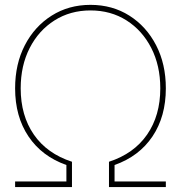

<svg xmlns="http://www.w3.org/2000/svg" viewBox="-20 -755 730 775"><path d="M41 0V-22.5H248V-88.9Q148.9 -124 95 -204.3Q41 -284.7 41 -398.4Q41 -496.6 80.3 -572.5Q119.6 -648.4 188.5 -691.9Q257.3 -735.4 345.2 -735.4Q433.6 -735.4 502.2 -691.9Q570.8 -648.4 610.1 -572.5Q649.4 -496.6 649.4 -398.4Q649.4 -284.7 595.5 -204.3Q541.5 -124 442.4 -88.9V-22.5H649.4V0H419.9V-102.1Q520.5 -134.8 573.7 -211.7Q627 -288.6 627 -398.4Q627 -490.2 590.6 -561.3Q554.2 -632.3 490.7 -672.6Q427.2 -712.9 345.2 -712.9Q263.7 -712.9 200 -672.6Q136.2 -632.3 99.9 -561.3Q63.5 -490.2 63.5 -398.4Q63.5 -288.6 116.7 -211.7Q169.9 -134.8 270.5 -102.1V0Z"/></svg>

Font: Inter Display Thin
Style: Regular
Weight: 100
Designer: Rasmus Andersson
Foundry: rsms
Version: Version 4.000;git-a52131595